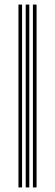

<svg xmlns="http://www.w3.org/2000/svg" viewBox="-20 -820 241 840"><path d="M124 0V-800H140V0ZM60.8 0V-800H76.5V0ZM92.5 0V-800H108.2V0Z"/></svg>

Font: Big Shoulders Inline Text Thin
Style: Regular
Weight: 400
Version: Version 2.002